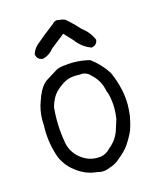

<svg xmlns="http://www.w3.org/2000/svg" viewBox="-109 -783 717 870"><g transform="rotate(-15 250.0 -348.0)"><path d="M60.1 -285.2Q60.1 -272.9 61 -259.8Q60.5 -251.5 60.5 -244.1Q60.5 -171.9 85 -104.5Q106.4 -57.1 150.4 -27.3Q190.4 2 241.7 6.3Q253.4 9.8 263.7 9.8Q280.8 9.8 297.9 2Q321.3 -4.4 339.8 -19Q381.3 -51.8 397.9 -76.2Q414.6 -100.6 426.5 -125.2Q438.5 -149.9 447.8 -198.7Q452.1 -226.1 452.1 -252.9Q452.1 -288.6 444.8 -323.2Q434.6 -370.1 415.5 -412.1Q384.8 -459.5 340.3 -492.2Q301.3 -502 262.2 -502Q238.8 -502 214.8 -498.5Q192.4 -496.6 176.5 -486.1Q160.6 -475.6 130.9 -457.5Q103.5 -441.4 83 -392.1Q81.1 -383.8 77.1 -375.5Q60.1 -332 60.1 -285.2ZM241.2 -706.1Q229.5 -706.1 219.7 -694.8Q164.6 -652.8 140.1 -631.3L139.6 -630.9Q113.3 -611.8 104 -583Q106 -569.8 113.3 -562.5Q120.6 -555.2 134.3 -553.2Q165.5 -560.5 187.5 -587.9L252.9 -639.2L291 -598.6Q318.8 -560.5 361.3 -545.4Q380.4 -548.3 387.2 -563Q389.2 -567.9 390.1 -574.7Q374 -612.8 337.9 -640.1Q309.1 -672.4 277.8 -698.7Q266.1 -703.6 250.5 -704.6Q245.6 -706.1 241.2 -706.1ZM276.9 -440.9Q282.2 -441.9 288.6 -441.9Q294.9 -441.9 302.2 -439.5Q316.9 -435.1 328.1 -421.9Q361.8 -392.1 372.6 -348.6Q375.5 -333.5 380.9 -322.3Q389.6 -287.6 389.6 -253.9Q389.6 -228.5 385.3 -203.1Q378.9 -182.1 372.1 -161.6Q358.9 -114.7 320.3 -84Q301.8 -62.5 273.9 -57.1Q266.1 -56.2 255.9 -56.2Q213.4 -56.2 177.7 -85.4Q137.2 -118.7 131.3 -172.9Q123.5 -221.2 123.5 -269Q123.5 -298.3 126.5 -328.6Q139.2 -372.6 160.4 -393.8Q181.6 -415 207 -429.2Q229 -441.4 263.2 -441.4Q270 -441.4 276.9 -440.9ZM276.9 -440.9H275.9Q276.4 -440.9 276.9 -440.9ZM131.3 -172.9V-172.4Q131.3 -172.4 131.3 -172.9ZM320.3 -84 320.8 -84.5Q320.3 -84 320.3 -84ZM328.1 -421.9 327.6 -422.4Q328.1 -421.9 328.1 -421.9Z"/></g></svg>

Font: NaikaiFont
Style: Light
Weight: 300
Version: Version 1.89